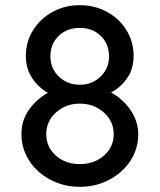

<svg xmlns="http://www.w3.org/2000/svg" viewBox="-20 -720 618 743"><path d="M515 -200Q515 -145 485 -98.5Q455 -52 403 -24.5Q351 3 289 3Q227 3 175 -24.5Q123 -52 93 -98.5Q63 -145 63 -200Q63 -254 91.5 -294.5Q120 -335 165 -361Q128 -382 104 -418.5Q80 -455 80 -504Q80 -558 108 -603Q136 -648 183.5 -674Q231 -700 289 -700Q346 -700 394 -674Q442 -648 469.5 -603Q497 -558 497 -504Q497 -453 472 -417.5Q447 -382 410 -362Q458 -335 486.5 -292Q515 -249 515 -200ZM175 -502Q175 -455 208 -423.5Q241 -392 289 -392Q336 -392 369 -423.5Q402 -455 402 -502Q402 -550 370 -581Q338 -612 289 -612Q239 -612 207 -581Q175 -550 175 -502ZM420 -201Q420 -251 381.5 -285Q343 -319 289 -319Q235 -319 197 -285Q159 -251 159 -201Q159 -151 196 -118Q233 -85 289 -85Q345 -85 382.5 -118Q420 -151 420 -201Z"/></svg>

Font: Quicksand Medium
Style: Regular
Weight: 500
Designer: Andrew Paglinawan
Foundry: Andrew Paglinawan
Version: Version 3.000